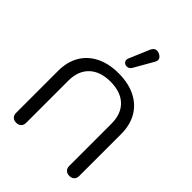

<svg xmlns="http://www.w3.org/2000/svg" viewBox="-278 -1138 1286 1286"><g transform="rotate(45 365.0 -494.5)"><path d="M66 -37V-434Q66 -519 102 -581Q138 -643 205.5 -676.5Q273 -710 365 -710Q457 -710 524.5 -676.5Q592 -643 628 -581Q664 -519 664 -434V-37Q664 -15 651.5 -2.5Q639 10 617 10Q595 10 582 -2.5Q569 -15 569 -37V-437Q569 -530 515.5 -581Q462 -632 365 -632Q269 -632 215 -580.5Q161 -529 161 -437V-37Q161 -15 148 -2.5Q135 10 113 10Q91 10 78.5 -2.5Q66 -15 66 -37ZM337 -811Q337 -818 340 -825L400 -967Q413 -999 439 -999Q449 -999 463 -993Q489 -979 489 -959Q489 -949 482 -937L403 -799Q391 -780 370 -780Q363 -780 355 -783Q337 -792 337 -811Z"/></g></svg>

Font: Kodchasan Medium
Style: Regular
Weight: 500
Designer: Katatrad Aksorn Co.,Ltd.
Foundry: Cadson Demak Co.,Ltd.
Version: Version 1.000; ttfautohint (v1.6)